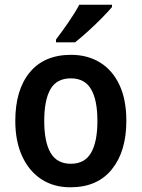

<svg xmlns="http://www.w3.org/2000/svg" viewBox="-20 -786 602 816"><path d="M517 -272Q517 -143 455.5 -66.5Q394 10 279 10Q208 10 155.5 -24.5Q103 -59 74 -122.5Q45 -186 45 -272Q45 -404 106.5 -478.5Q168 -553 282 -553Q352 -553 405 -520.5Q458 -488 487.5 -425.5Q517 -363 517 -272ZM168 -272Q168 -183 195 -136.5Q222 -90 281 -90Q340 -90 367 -136.5Q394 -183 394 -272Q394 -361 367 -407Q340 -453 281 -453Q221 -453 194.5 -407Q168 -361 168 -272ZM456 -756Q440 -737 412.5 -709Q385 -681 354 -653Q323 -625 299 -606H218V-618Q243 -651 271 -691.5Q299 -732 317 -766H456Z"/></svg>

Font: Noto Sans Devanagari SemiCondensed SemiBold
Style: Regular
Weight: 600
Width: 4
Designer: Jelle Bosma - Monotype Design Team
Foundry: Monotype Imaging Inc.
Version: Version 2.004; ttfautohint (v1.8.4.7-5d5b)